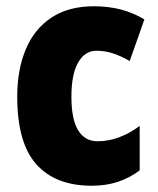

<svg xmlns="http://www.w3.org/2000/svg" viewBox="-20 -583 505 613"><path d="M273 10Q157 10 96 -58.5Q35 -127 35 -274Q35 -361 62.5 -426Q90 -491 144.5 -527Q199 -563 280 -563Q327 -563 366.5 -552.5Q406 -542 441 -521L394 -388Q367 -404 341 -412.5Q315 -421 288 -421Q251 -421 229.5 -383.5Q208 -346 208 -274Q208 -202 229.5 -167Q251 -132 291 -132Q360 -132 426 -181V-39Q394 -15 356.5 -2.5Q319 10 273 10Z"/></svg>

Font: Noto Sans Thai Cond Blk
Style: Regular
Weight: 900
Width: 3
Designer: Monotype Design Team
Foundry: Monotype Imaging Inc.
Version: Version 2.002; ttfautohint (v1.8.4.7-5d5b)